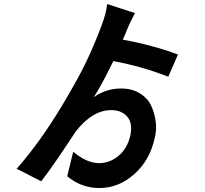

<svg xmlns="http://www.w3.org/2000/svg" viewBox="-20 -865 1040 972"><path d="M880.9 -588.9 832 -476.6Q697.3 -529.3 553.7 -555.7Q496.1 -437.5 455.1 -373Q516.6 -417 592.8 -417Q647.5 -417 687 -393.1Q726.6 -369.1 744.1 -332.5Q761.7 -295.9 768.1 -251Q774.4 -206.1 762.7 -164.1Q738.3 -53.7 659.7 16.6Q581.1 86.9 483.4 86.9Q391.6 86.9 320.3 27.3L350.6 -96.7Q419.9 -39.1 481.4 -39.1Q535.2 -39.1 579.6 -75.7Q624 -112.3 639.6 -177.7Q653.3 -240.2 624.5 -273.9Q595.7 -307.6 543 -307.6Q448.2 -307.6 363.3 -199.2Q355.5 -187.5 326.7 -144Q297.9 -100.6 279.3 -73.2Q260.7 -45.9 234.4 -8.8Q208 28.3 188.5 52.7L64.5 -10.7Q184.6 -147.5 293.9 -330.1Q366.2 -450.2 409.2 -537.1Q452.1 -624 494.1 -735.4Q517.6 -796.9 522.5 -844.7L663.1 -798.8Q631.8 -739.3 618.2 -702.1L601.6 -664.1Q750 -637.7 880.9 -588.9Z"/></svg>

Font: Gen Shin Gothic Monospace Bold
Style: Bold
Weight: 700
Designer: [Source Han Sans]
Ryoko NISHIZUKA  (kana & ideographs); Paul D. Hunt (Latin, Greek & Cyrillic); Wenlong ZHANG  (bopomofo
Version: Version 1.002.20150607